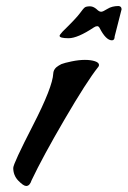

<svg xmlns="http://www.w3.org/2000/svg" viewBox="-20 -567 424 638"><path d="M24 -9Q24 -23 89.5 -150.5Q155 -278 157 -323Q158 -339 175 -349L184 -354Q194 -358 218 -363Q242 -368 262 -368Q282 -368 295.5 -363.5Q309 -359 309 -351Q309 -347 306 -344Q268 -296 195 -171Q122 -46 85 32Q79 51 67 51Q58 51 41 33.5Q24 16 24 -9ZM384 -536 361 -446Q361 -433 352 -433Q332 -433 311 -474Q308 -480 303 -480Q298 -480 292 -476Q238 -440 208 -440Q178 -440 178 -448Q178 -451 188 -462Q234 -507 245.5 -523Q257 -539 262 -542.5Q267 -546 279.5 -546Q292 -546 306 -532Q311 -528 316.5 -528Q322 -528 337 -537.5Q352 -547 374 -547Q384 -546 384 -536Z"/></svg>

Font: Condiment
Style: Regular
Weight: 400
Designer: Angel Koziupa, Alejandro Paul
Foundry: Angel Koziupa, Alejandro Paul
Version: Version 1.001